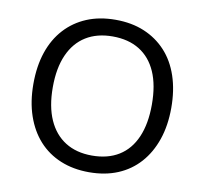

<svg xmlns="http://www.w3.org/2000/svg" viewBox="-80 -801 956 897"><g transform="rotate(10 398.0 -352.5)"><path d="M398 9Q323 9 262.5 -16Q202 -41 159.5 -88Q117 -135 94 -202Q71 -269 71 -353Q71 -437 93.5 -503.5Q116 -570 159 -617Q202 -664 262 -689Q322 -714 398 -714Q474 -714 534 -689Q594 -664 637 -617.5Q680 -571 702.5 -504Q725 -437 725 -354Q725 -270 702 -203Q679 -136 636.5 -88.5Q594 -41 534 -16Q474 9 398 9ZM398 -70Q473 -70 525.5 -102.5Q578 -135 605.5 -198.5Q633 -262 633 -353Q633 -445 605.5 -507.5Q578 -570 525.5 -602.5Q473 -635 398 -635Q324 -635 271.5 -602.5Q219 -570 191 -507Q163 -444 163 -353Q163 -262 191 -199Q219 -136 271.5 -103Q324 -70 398 -70Z"/></g></svg>

Font: Nunito Sans 9pt
Style: Regular
Weight: 400
Version: Version 3.101;gftools[0.9.27]